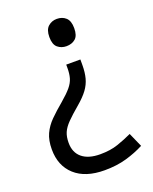

<svg xmlns="http://www.w3.org/2000/svg" viewBox="-139 -624 712 893"><g transform="rotate(-20 217.0 -177.0)"><path d="M292 -304Q292 -267 284.5 -239Q277 -211 259 -186.5Q241 -162 208 -134Q170 -102 148 -79.5Q126 -57 117 -36Q108 -15 108 15Q108 63 139.5 89Q171 115 229 115Q279 115 317 102Q355 89 389 73L420 143Q380 164 331.5 178Q283 192 223 192Q128 192 76 145Q24 98 24 17Q24 -28 38.5 -59.5Q53 -91 79.5 -117.5Q106 -144 142 -174Q176 -203 193 -223.5Q210 -244 216 -265Q222 -286 222 -314V-331H292ZM315 -478Q315 -441 297.5 -426Q280 -411 253 -411Q228 -411 210 -426Q192 -441 192 -478Q192 -514 210 -530Q228 -546 253 -546Q280 -546 297.5 -530Q315 -514 315 -478Z"/></g></svg>

Font: Noto Sans Buhid
Style: Regular
Weight: 400
Designer: Monotype Design Team
Foundry: Monotype Imaging Inc.
Version: Version 2.001